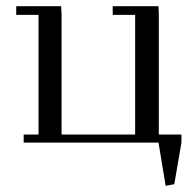

<svg xmlns="http://www.w3.org/2000/svg" viewBox="-20 -459 624 618"><path d="M32.2 -411.1V-439H176.8L178.2 -411.1V-25.9H415V-411.1H342.8V-439H490.2L491.2 -411.1V-25.9H564V0L541 133.8L513.2 139.2L490.2 0H56.2V-25.9H104V-411.1Z"/></svg>

Font: Dehuti
Style: Book
Weight: 400
Version: Version 1.2